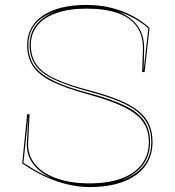

<svg xmlns="http://www.w3.org/2000/svg" viewBox="-20 -743 708 778"><path d="M343 15Q298 15 251 3.5Q204 -8 158.5 -29.5Q113 -51 70 -81L90 -280H100L94 -164Q92 -114 122.5 -77Q153 -40 210 -20Q267 0 343 0Q419 0 472.5 -20Q526 -40 554.5 -77.5Q583 -115 583 -167Q583 -215 560 -248.5Q537 -282 484 -308.5Q431 -335 340 -360Q247 -385 192 -412Q137 -439 113.5 -475Q90 -511 90 -561Q90 -599 106.5 -629Q123 -659 154 -680Q185 -701 229.5 -712Q274 -723 331 -723Q385 -723 432 -711Q479 -699 518 -678Q557 -657 586 -630L566 -451H556L559 -539Q561 -596 535.5 -633.5Q510 -671 458.5 -689.5Q407 -708 331 -708Q260 -708 209.5 -690.5Q159 -673 132 -640Q105 -607 105 -561Q105 -515 127 -482.5Q149 -450 201 -425Q253 -400 342 -377Q414 -358 463 -337.5Q512 -317 542 -292.5Q572 -268 585 -237.5Q598 -207 598 -167Q598 -133 587 -104.5Q576 -76 554.5 -54Q533 -32 502 -16.5Q471 -1 431 7Q391 15 343 15ZM89 -164 95 -275 75 -83Q95 -70 115 -58Q135 -46 156 -36Q177 -26 197 -18Q142 -41 114 -79Q86 -117 89 -164ZM458 -696Q511 -676 538.5 -637Q566 -598 564 -539L562 -457L581 -628Q565 -643 545.5 -655.5Q526 -668 504.5 -678.5Q483 -689 458 -696ZM593 -167Q593 -206 580 -235.5Q567 -265 538 -289Q509 -313 460.5 -333Q412 -353 341 -372Q251 -396 198 -421.5Q145 -447 122.5 -480.5Q100 -514 100 -561Q100 -611 129.5 -645.5Q159 -680 208 -698Q171 -686 145.5 -666.5Q120 -647 107.5 -620.5Q95 -594 95 -561Q95 -524 107.5 -496Q120 -468 148.5 -445.5Q177 -423 224 -403.5Q271 -384 340 -366Q433 -341 487.5 -314Q542 -287 565 -252Q588 -217 588 -167Q588 -109 555 -69.5Q522 -30 464 -10Q496 -20 520 -35Q544 -50 560.5 -70Q577 -90 585 -114.5Q593 -139 593 -167Z"/></svg>

Font: Kalnia Glaze Thin
Style: Regular
Weight: 100
Designer: Frida Medrano
Foundry: Frida Medrano
Version: Version 1.110